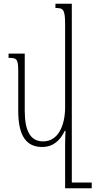

<svg xmlns="http://www.w3.org/2000/svg" viewBox="-20 -780 513 1032"><path d="M206 10C267 10 304 -26 328 -77H332C331 -51 330 -26 330 0V232H473V201H366V-760H278V-737C319 -737 330 -732 330 -648V-204C330 -106 293 -20 212 -20C144 -20 113 -75 113 -185V-492H26V-469C70 -469 78 -464 78 -396V-184C78 -45 125 10 206 10Z"/></svg>

Font: Noto Serif Armenian ExtraCondensed ExtraLight
Style: Regular
Weight: 200
Width: 2
Designer: Monotype Design Team
Foundry: Monotype Imaging Inc.
Version: Version 2.008